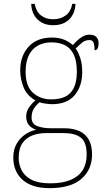

<svg xmlns="http://www.w3.org/2000/svg" viewBox="-20 -737 550 997"><path d="M237 240Q146 240 97.5 197Q49 154 49 80Q49 39 67 8.5Q85 -22 112.5 -40Q140 -58 168 -63Q146 -70 131 -86.5Q116 -103 116 -132Q116 -161 134 -184Q152 -207 164 -216Q121 -239 103 -282.5Q85 -326 85 -372Q85 -446 128 -494Q171 -542 250 -542Q286 -542 313 -531Q340 -520 358 -503Q367 -513 380 -525.5Q393 -538 409.5 -547.5Q426 -557 445 -557Q470 -557 481 -544Q492 -531 492 -513Q492 -496 487 -486Q482 -476 471 -476Q471 -505 465 -517Q459 -529 445 -529Q423 -529 407.5 -516.5Q392 -504 373 -485Q387 -466 397 -435Q407 -404 407 -364Q407 -289 367.5 -242.5Q328 -196 250 -196Q238 -196 216 -199Q194 -202 186 -206Q169 -193 156.5 -174Q144 -155 144 -126Q144 -93 174 -82Q204 -71 244 -71H313Q361 -71 393 -56Q425 -41 441.5 -11Q458 19 458 65Q458 144 402.5 192Q347 240 237 240ZM241 215Q304 215 346 197.5Q388 180 409 147Q430 114 430 66Q430 1 399.5 -22.5Q369 -46 311 -46H220Q180 -46 147.5 -33.5Q115 -21 96 7Q77 35 77 82Q77 117 92.5 147.5Q108 178 144 196.5Q180 215 241 215ZM247 -221Q288 -221 317.5 -234.5Q347 -248 363 -280Q379 -312 379 -365Q379 -419 363.5 -452.5Q348 -486 318.5 -501.5Q289 -517 247 -517Q208 -517 178 -501Q148 -485 130.5 -451.5Q113 -418 113 -364Q113 -290 151 -255.5Q189 -221 247 -221ZM256 -606Q222 -606 196.5 -620Q171 -634 157 -659.5Q143 -685 142 -717H160Q168 -676 193.5 -656.5Q219 -637 256 -637Q293 -637 320.5 -656.5Q348 -676 355 -717H372Q371 -685 357 -659.5Q343 -634 317.5 -620Q292 -606 256 -606Z"/></svg>

Font: Noto Serif Khmer Thin
Style: Regular
Weight: 250
Version: Version 2.003